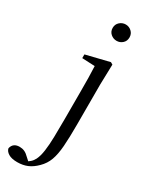

<svg xmlns="http://www.w3.org/2000/svg" viewBox="-340 -823 912 1149"><g transform="rotate(30 116.0 -248.5)"><path d="M7.9 271Q-32.3 271 -53.8 257.4Q-75.3 243.8 -78.7 224.9Q-69.5 183.9 -24 183.9Q-5.9 183.9 9.8 190.9Q25.6 197.9 42.7 215.4L76.1 245.6V252.4H47.8V242.8Q62.5 234.9 75.9 223.3Q89.4 211.6 98.3 194.2Q111.3 168.3 117.1 126.6Q123 84.8 124.2 28.4Q125.5 -28 125.5 -96V-287.7Q125.5 -338.3 124.9 -379.9Q124.3 -421.6 122.3 -458.9L34.1 -463V-488.6L194.9 -528L209.7 -519.4L205.9 -380.2V-104.3Q205.9 -13.2 201.4 46.9Q196.9 106.9 182.4 146.4Q168 185.8 137.4 215.6Q108.3 244.9 77.3 258Q46.3 271 7.9 271ZM159.6 -655Q136.3 -655 118.7 -670.5Q101.1 -686 101.1 -711.1Q101.1 -735.9 118.7 -751.8Q136.3 -767.7 159.6 -767.7Q182.8 -767.7 200 -751.8Q217.2 -735.9 217.2 -711.1Q217.2 -686 200 -670.5Q182.8 -655 159.6 -655Z"/></g></svg>

Font: Early Summer Mincho VF
Style: Regular
Weight: 250
Designer: GuiWonder
Version: Version 1.002